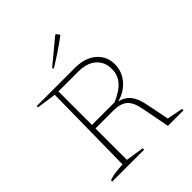

<svg xmlns="http://www.w3.org/2000/svg" viewBox="-235 -1013 1158 1158"><g transform="rotate(-45 344.0 -434.5)"><path d="M554 -32 656 -12V0H523L488 -182Q476 -246 446 -272Q416 -298 355 -298H203V-30L320 -12V0H48V-10Q80 -26 165 -29L173 -615L48 -633V-644H376Q459 -644 509.5 -601Q560 -558 560 -489Q560 -428 520.5 -381Q481 -334 416 -316Q460 -306 485.5 -275Q511 -244 523 -185ZM373 -614H203V-328H395Q464 -357 495.5 -394Q527 -431 527 -481Q527 -543 485.5 -578.5Q444 -614 373 -614ZM281 -731 275 -740 431 -869H437L453 -847Q412 -816 368.5 -787Q325 -758 281 -731Z"/></g></svg>

Font: Piazzolla SC Thin
Style: Regular
Weight: 100
Designer: Juan Pablo del Peral
Foundry: Huerta Tipografica
Version: Version 1.330